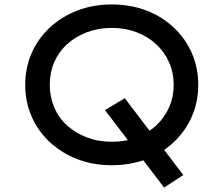

<svg xmlns="http://www.w3.org/2000/svg" viewBox="-20 -730 1001 860"><path d="M715 110 450 -237 539 -290 801 54ZM480 10Q396 10 325.5 -17.5Q255 -45 202.5 -94Q150 -143 121.5 -208.5Q93 -274 93 -350Q93 -426 121.5 -491.5Q150 -557 202.5 -606Q255 -655 325.5 -682.5Q396 -710 480 -710Q565 -710 635.5 -683Q706 -656 758.5 -606.5Q811 -557 839.5 -491.5Q868 -426 868 -350Q868 -274 839.5 -208.5Q811 -143 758.5 -93.5Q706 -44 635.5 -17Q565 10 480 10ZM481 -95Q542 -95 592.5 -114.5Q643 -134 680 -168.5Q717 -203 737.5 -249.5Q758 -296 758 -350Q758 -404 737.5 -450.5Q717 -497 680 -531.5Q643 -566 592 -585.5Q541 -605 481 -605Q420 -605 369 -585.5Q318 -566 280.5 -532Q243 -498 223 -451.5Q203 -405 203 -350Q203 -296 223 -249Q243 -202 280.5 -168Q318 -134 369 -114.5Q420 -95 481 -95Z"/></svg>

Font: Lexend Giga
Style: Regular
Weight: 400
Designer: Bonnie Shaver-Troup, Thomas Jockin
Foundry: Lexend
Version: Version 1.007